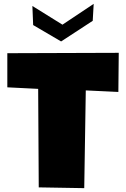

<svg xmlns="http://www.w3.org/2000/svg" viewBox="-20 -1006 653 996"><path d="M148 -975 304 -878 466 -986 461 -898 297 -791 152 -876ZM596 -732 594 -529 425 -537 417 -30 181 -34 178 -545 18 -553V-730Z"/></svg>

Font: LONDON PRESLEY
Style: Regular
Weight: 400
Version: Version 001.000